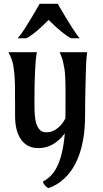

<svg xmlns="http://www.w3.org/2000/svg" viewBox="-20 -767 539 1007"><path d="M323.2 -161.6 323.7 -270Q323.7 -372.1 318.4 -403.3Q313 -434.6 309.8 -447Q306.6 -459.5 302.2 -470.2L293 -493.2H437L434.6 -470.7Q431.6 -447.3 430.7 -402.3L428.7 -328.1Q426.3 -242.7 426.3 -168.5Q426.3 -94.2 417.2 -41.5Q408.2 11.2 393.1 51.3Q377.9 91.3 358.4 120.4Q338.9 149.4 317.4 168.9Q280.3 204.1 234.4 219.7Q224.6 215.8 215.6 205.3Q206.5 194.8 204.6 185.5Q247.6 163.6 273.4 118.2Q310.1 53.7 319.8 -67.9Q263.2 9.8 180.7 9.8Q122.1 9.8 89.8 -36.1Q59.1 -80.6 59.1 -158.2V-224.1Q59.1 -246.1 58.6 -269V-313.5Q57.6 -356 55.4 -379.6Q53.2 -403.3 50.5 -419.2Q47.9 -435.1 43.9 -447.5Q40 -460 35.2 -470.7L24.4 -493.2H173.3Q160.6 -423.3 160.6 -229Q160.6 -149.9 168.9 -123.5Q177.2 -97.2 189.7 -85.2Q202.1 -73.2 221.7 -73.2Q241.2 -73.2 256.1 -79.3Q271 -85.4 283.2 -95.7Q307.1 -114.3 323.2 -147ZM341.8 -200.2 338.9 -188.5ZM352.1 -566.4Q307.6 -589.8 234.9 -662.6Q165.5 -591.3 118.7 -566.4H72.8Q90.3 -585.9 109.9 -616.7Q150.4 -681.6 161.6 -701.7L179.7 -732.9Q186 -744.6 187.5 -747.1H283.2Q284.2 -744.6 291 -732.9Q373 -592.8 397.9 -566.4Z"/></svg>

Font: Amarante
Style: Regular
Weight: 400
Designer: Karolina Lach
Foundry: Sorkin Type Co.
Version: Version 1.001